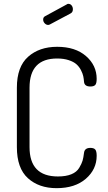

<svg xmlns="http://www.w3.org/2000/svg" viewBox="-20 -975 563 1001"><path d="M68 -208V-518Q68 -627 126.5 -679Q185 -731 278 -731Q373 -731 428.5 -682.5Q484 -634 484 -564Q484 -540 476.5 -532Q469 -524 451 -524Q420 -524 418 -549Q417 -564 414 -578Q411 -592 402 -609.5Q393 -627 378.5 -640Q364 -653 338 -661.5Q312 -670 278 -670Q134 -670 134 -518V-208Q134 -55 282 -55Q324 -55 352 -66.5Q380 -78 393 -100Q406 -122 410.5 -137.5Q415 -153 418 -178Q421 -204 451 -204Q469 -204 476.5 -195.5Q484 -187 484 -163Q484 -92 427.5 -43Q371 6 275 6Q183 6 125.5 -46Q68 -98 68 -208ZM205 -873Q205 -886 216 -891L328 -952Q331 -955 336 -955Q347 -955 353.5 -946.5Q360 -938 360 -927Q360 -911 348 -905L241 -848Q236 -845 231 -845Q221 -845 213 -853.5Q205 -862 205 -873Z"/></svg>

Font: Terminal Dosis
Style: Regular
Weight: 400
Designer: Edgar Tolentino, Pablo Impallari, Igino Marini
Foundry: Edgar Tolentino, Pablo Impallari, Igino Marini
Version: Version 1.007